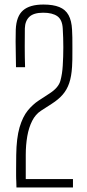

<svg xmlns="http://www.w3.org/2000/svg" viewBox="-20 -826 382 846"><path d="M52.5 0Q52 -19 51.8 -26.5Q51.5 -34 51.2 -38.5Q51 -43 51 -52Q51 -61 51 -81.5Q51 -102 51.5 -143Q52.5 -218 66.2 -264.8Q80 -311.5 102.2 -338.8Q124.5 -366 150.5 -383L199.5 -415Q238 -440 246.2 -470.5Q254.5 -501 256.5 -537Q259 -576 259 -617.8Q259 -659.5 256.5 -700Q254.5 -739 232.8 -754.5Q211 -770 170.5 -770Q128.5 -770 109.5 -752Q90.5 -734 89.5 -701Q89 -669 89 -621Q89 -573 90.5 -530H50.5Q50 -567.5 49.5 -593.8Q49 -620 48.8 -643.5Q48.5 -667 49.5 -696Q52 -754.5 81.5 -780.2Q111 -806 171.5 -806Q214 -806 241.2 -795Q268.5 -784 282 -759.5Q295.5 -735 297.5 -695Q298.5 -683.5 298.8 -660.5Q299 -637.5 299 -611.5Q299 -585.5 298.8 -563.8Q298.5 -542 297.5 -532Q295 -489.5 285 -460Q275 -430.5 256.2 -409Q237.5 -387.5 208.5 -369L160.5 -338Q136.5 -322.5 121.8 -293.5Q107 -264.5 100.2 -225.8Q93.5 -187 93.5 -143V-37H301.5V0Z"/></svg>

Font: Big Shoulders Text SC Thin
Style: Regular
Weight: 100
Designer: Patric King
Foundry: XO Type Co
Version: Version 2.002